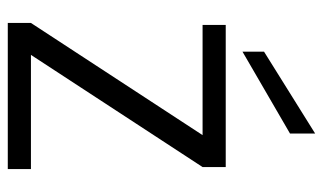

<svg xmlns="http://www.w3.org/2000/svg" viewBox="-184 -626 810 481"><g transform="rotate(90 220.5 -385.0)"><path d="M398 -488 117 -58H403V0H37V-58L318 -488H42V-546H398ZM314 -770V-707L109 -588V-642Z"/></g></svg>

Font: Poppins Light
Style: Regular
Weight: 300
Designer: Ninad Kale (Devanagari), Jonny Pinhorn (Latin)
Version: Version 5.002